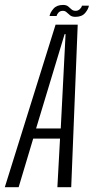

<svg xmlns="http://www.w3.org/2000/svg" viewBox="-54 -778 390 798"><path d="M-34 0 177 -675.5H269L242 0H184.5L195.5 -202H84L23.5 0ZM96 -244H198.5L218.5 -636H214.5ZM259.5 -708Q245.5 -708 237.5 -714.2Q229.5 -720.5 223 -726.8Q216.5 -733 207.5 -733Q196 -733 189.2 -725.8Q182.5 -718.5 181.5 -711.5H152Q154.5 -726 168.2 -741.8Q182 -757.5 208 -757.5Q221.5 -757.5 229 -751.5Q236.5 -745.5 243 -739.2Q249.5 -733 260.5 -733Q270.5 -733 278 -740.2Q285.5 -747.5 286.5 -754.5H315.5Q313.5 -740.5 300 -724.2Q286.5 -708 259.5 -708Z"/></svg>

Font: Anybody Condensed Light
Style: Italic
Weight: 300
Width: 3
Italic angle: -10°
Designer: Tyler Finck
Foundry: Etcetera Type Company
Version: Version 1.010; ttfautohint (v1.8.3) -l 8 -r 50 -G 200 -x 14 